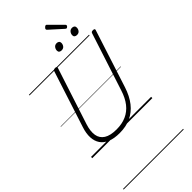

<svg xmlns="http://www.w3.org/2000/svg" viewBox="-557 -1548 2164 2164"><g transform="rotate(-45 525.0 -465.5)"><path d="M420 19Q332 19 273 -5.5Q214 -30 183.5 -75Q153 -120 150 -183Q147 -246 172 -322L390 -996Q393 -1006 400 -1010.5Q407 -1015 423 -1015Q437 -1015 443.5 -1010Q450 -1005 446 -995L225 -316Q197 -229 207.5 -166Q218 -103 271.5 -69Q325 -35 423 -35Q511 -35 578.5 -65Q646 -95 694 -156Q742 -217 771 -309L994 -996Q997 -1006 1003.5 -1010.5Q1010 -1015 1026 -1015Q1055 -1015 1049 -995L826 -305Q791 -197 734.5 -125Q678 -53 599.5 -17Q521 19 420 19ZM615 -1103Q598 -1103 586.5 -1111.5Q575 -1120 575 -1138Q575 -1162 590 -1181.5Q605 -1201 633 -1201Q650 -1201 661.5 -1192Q673 -1183 673 -1165Q673 -1141 658.5 -1122Q644 -1103 615 -1103ZM861 -1103Q843 -1103 831.5 -1111.5Q820 -1120 820 -1138Q820 -1162 835.5 -1181.5Q851 -1201 878 -1201Q895 -1201 906.5 -1192Q918 -1183 918 -1165Q918 -1141 903.5 -1122Q889 -1103 861 -1103ZM830 -1239Q827 -1239 824 -1241Q821 -1243 816 -1246L664 -1383Q659 -1388 657.5 -1391Q656 -1394 656 -1398Q656 -1405 661.5 -1412.5Q667 -1420 675 -1425.5Q683 -1431 690 -1431Q694 -1431 697 -1429Q700 -1427 704 -1422L850 -1276Q854 -1272 854.5 -1269Q855 -1266 855 -1263Q855 -1256 846.5 -1247.5Q838 -1239 830 -1239ZM0 490H958V500H0ZM0 -20H958V0H0ZM0 -505H958V-500H0ZM0 -1010H958V-1000H0Z"/></g></svg>

Font: Playwrite US Trad Guides
Style: Regular
Weight: 400
Designer: Veronika Burian, José Scaglione
Foundry: TypeTogether
Version: Version 1.003